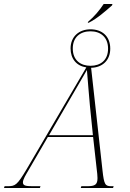

<svg xmlns="http://www.w3.org/2000/svg" viewBox="-84 -943 652 963"><path d="M359 -835 356 -829H361C404 -850 447 -889 478 -916L480 -923H436C415 -891 388 -859 359 -835ZM-64 0H116L119 -9H80C45 -9 31 -12 31 -28C31 -44 45 -65 60 -91L156 -256H383L401 -95C403 -77 405 -64 405 -50C405 -17 393 -9 353 -9H324L321 0H483L486 -9H476C444 -9 438 -15 430 -89L373 -603C427 -604 469 -638 469 -699C469 -763 426 -796 370 -796C313 -796 270 -760 270 -700C270 -648 300 -612 349 -605L50 -95C1 -13 -7 -9 -48 -9H-61ZM370 -613C321 -613 281 -640 281 -700C281 -757 319 -786 370 -786C420 -786 458 -757 458 -699C458 -641 420 -613 370 -613ZM162 -265 259 -432C308 -516 320 -536 352 -592C356 -536 363 -462 367 -413L382 -265Z"/></svg>

Font: Noto Serif Display Condensed Thin
Style: Italic
Weight: 100
Width: 3
Italic angle: -12°
Designer: Monotype Design Team
Foundry: Monotype Imaging Inc.
Version: Version 2.009